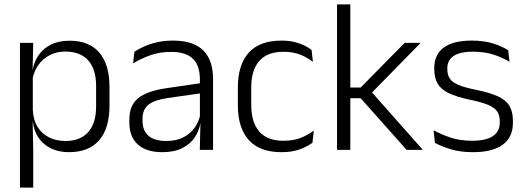

<svg xmlns="http://www.w3.org/2000/svg" viewBox="-20 -683 2394 875"><path d="M294.5 10.5Q248 10.5 212.8 -6.5Q177.5 -23.5 156.2 -54.2Q135 -85 130 -126.5H110L129.5 -183Q131.5 -136 151.5 -104.2Q171.5 -72.5 204.5 -56.5Q237.5 -40.5 278 -40.5Q345.5 -40.5 381.8 -80.8Q418 -121 418 -198V-291Q418 -367.5 382 -407.8Q346 -448 277.5 -448Q238 -448 206.8 -431.8Q175.5 -415.5 155.2 -387.2Q135 -359 128 -322L111.5 -366.5H129Q136 -403 156.5 -432.5Q177 -462 212.2 -479.8Q247.5 -497.5 297.5 -497.5Q386 -497.5 432.5 -443.5Q479 -389.5 479 -286.5V-202Q479 -98.5 432 -44Q385 10.5 294.5 10.5ZM71 172V-487.5H131.5L128.5 -366L129.5 -346V-139.5L129 -125.5L131.5 9V172Z M890.5 0 893.5 -121.5 891 -131V-288.5V-321Q891 -384 859.2 -415.2Q827.5 -446.5 759.5 -446.5Q706.5 -446.5 663 -430.5Q619.5 -414.5 586.5 -394L592.5 -447.5Q610.5 -459 636 -470.8Q661.5 -482.5 694.8 -490.2Q728 -498 768 -498Q817 -498 851.8 -486Q886.5 -474 908.5 -451Q930.5 -428 940.8 -395.5Q951 -363 951 -322.5V0ZM719.5 10.5Q647 10.5 608.2 -24.5Q569.5 -59.5 569.5 -125V-138Q569.5 -202.5 609.2 -235.2Q649 -268 738 -281L901 -305L904 -259L745.5 -236.5Q683.5 -227.5 656.5 -205.8Q629.5 -184 629.5 -141.5V-132.5Q629.5 -87.5 657 -64Q684.5 -40.5 737.5 -40.5Q783 -40.5 815.2 -57Q847.5 -73.5 867.2 -101.2Q887 -129 893.5 -163.5L905.5 -120.5H893Q887 -86 866.8 -56Q846.5 -26 810.2 -7.8Q774 10.5 719.5 10.5Z M1263 10.5Q1163 10.5 1113.5 -45Q1064 -100.5 1064 -203V-285Q1064 -387.5 1113.5 -442.8Q1163 -498 1263 -498Q1295.5 -498 1321.2 -491.8Q1347 -485.5 1367 -475.8Q1387 -466 1400 -455.5L1406 -401Q1382.5 -420 1349.8 -433.5Q1317 -447 1271 -447Q1198 -447 1161.5 -405Q1125 -363 1125 -284V-204.5Q1125 -126 1161.5 -83.8Q1198 -41.5 1271.5 -41.5Q1318.5 -41.5 1352 -55.2Q1385.5 -69 1410 -88L1404 -32.5Q1383 -16.5 1348 -3Q1313 10.5 1263 10.5Z M1833 0 1623.5 -235.5H1568.5V-284H1623.5L1824 -487.5H1897L1667.5 -253.5V-270.5L1907 0ZM1516 0V-663H1576.5V0Z M2135.5 10.5Q2076.5 10.5 2033.5 -3Q1990.5 -16.5 1962 -32L1956 -89.5Q1992 -69.5 2035 -55.5Q2078 -41.5 2133 -41.5Q2193.5 -41.5 2225.5 -62.2Q2257.5 -83 2257.5 -124V-131Q2257.5 -157.5 2246 -174.8Q2234.5 -192 2205 -204.8Q2175.5 -217.5 2121.5 -228.5Q2060 -241.5 2024.5 -258.8Q1989 -276 1974 -302.5Q1959 -329 1959 -368V-373Q1959 -433.5 2001.8 -465.8Q2044.5 -498 2130 -498Q2187 -498 2228.5 -484.5Q2270 -471 2296 -454L2302 -401.5Q2270 -421 2229 -434.2Q2188 -447.5 2135 -447.5Q2094.5 -447.5 2068.8 -438.5Q2043 -429.5 2030.8 -412.5Q2018.5 -395.5 2018.5 -372.5V-368Q2018.5 -342 2030 -324.8Q2041.5 -307.5 2070.5 -295.5Q2099.5 -283.5 2150.5 -273.5Q2213.5 -260.5 2250 -243.5Q2286.5 -226.5 2302 -200Q2317.5 -173.5 2317.5 -132.5V-123.5Q2317.5 -57.5 2271 -23.5Q2224.5 10.5 2135.5 10.5Z"/></svg>

Font: Anek Gujarati Light
Style: Regular
Weight: 300
Designer: Mrunmayee Ghaisas (Gujarati), Yesha Goshar (Latin)
Foundry: Ek Type
Version: Version 1.003